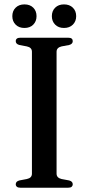

<svg xmlns="http://www.w3.org/2000/svg" viewBox="-20 -876 413 896"><path d="M244 -65.5Q244 -55.5 250.2 -49.2Q256.5 -43 267.5 -40.5L302.5 -34Q319.5 -29.5 319.5 -16Q319.5 -9 314.5 -4.5Q309.5 0 298 0H75Q64 0 58.8 -4.5Q53.5 -9 53.5 -16Q53.5 -29.5 70.5 -34L105 -40.5Q117 -43 123 -49.2Q129 -55.5 129 -65.5V-634.5Q129 -644.5 123 -650.8Q117 -657 105 -659.5L70.5 -666Q53.5 -670.5 53.5 -684Q53.5 -691.5 58.8 -695.8Q64 -700 75 -700H298Q309.5 -700 314.5 -695.8Q319.5 -691.5 319.5 -684Q319.5 -670.5 302.5 -666L267.5 -659.5Q256.5 -657 250.2 -650.8Q244 -644.5 244 -634.5ZM94 -745.5Q68.5 -745.5 53 -761Q37.5 -776.5 37.5 -800.5Q37.5 -825 53 -840.2Q68.5 -855.5 94 -855.5Q120 -855.5 135.2 -840.2Q150.5 -825 150.5 -800.5Q150.5 -776.5 135.2 -761Q120 -745.5 94 -745.5ZM278.5 -745.5Q253 -745.5 237.5 -761Q222 -776.5 222 -800.5Q222 -825 237.5 -840.2Q253 -855.5 278.5 -855.5Q304.5 -855.5 320 -840.2Q335.5 -825 335.5 -800.5Q335.5 -776.5 320 -761Q304.5 -745.5 278.5 -745.5Z"/></svg>

Font: Fraunces 36pt
Style: Regular
Weight: 400
Version: Version 1.000;[b76b70a41]